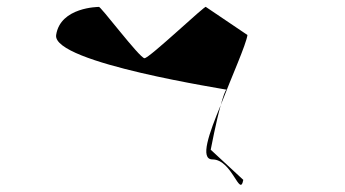

<svg xmlns="http://www.w3.org/2000/svg" viewBox="-20 -714 995 554"><path d="M142 -613C130 -532 644 -455 634 -455C630 -455 624 -436 617 -411C649 -494 690 -585 694 -613L574 -694C575 -702 411 -546 397 -546C383 -546 266 -702 265 -694C265 -694 154 -694 142 -613ZM588 -282C589 -287 603 -361 617 -411C583 -329 556 -254 593 -254C650 -254 672 -142 682 -195Z"/></svg>

Font: Ampere
Style: SuExtIta
Weight: 400
Version: Version 1